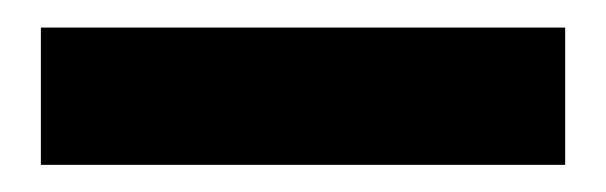

<svg xmlns="http://www.w3.org/2000/svg" viewBox="-20 -752 442 140"><path d="M392.1 -631.8H9.8V-731.9H392.1Z"/></svg>

Font: PoppinsZ SemiBold
Style: Regular
Weight: 600
Designer: Ninad Kale (Devanagari), Jonny Pinhorn (Latin)
Foundry: Indian Type Foundry
Version: Version 3.002;FEAKit 1.0